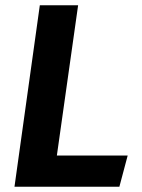

<svg xmlns="http://www.w3.org/2000/svg" viewBox="-20 -712 542 732"><path d="M277.8 -691.9 196.8 -119.1H466.8L435.1 0H35.2L131.8 -691.9Z"/></svg>

Font: FiraGO SemiBold
Style: Italic
Weight: 600
Italic angle: -8°
Designer: bBox Type GmbH
Foundry: bBox Type GmbH
Version: Version 1.001;PS 001.001;hotconv 1.0.88;makeotf.lib2.5.64775